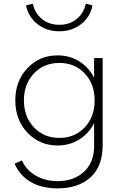

<svg xmlns="http://www.w3.org/2000/svg" viewBox="-20 -784 674 1054"><path d="M295.9 250Q209.5 250 149.7 215.6Q89.8 181.2 60.1 114.7L100.6 96.7Q123 148.9 175.8 179.7Q228.5 210.4 296.9 210.4Q384.8 210.4 440.7 159.2Q496.6 107.9 496.6 18.6V-108.4Q467.3 -50.3 414.6 -17.8Q361.8 14.6 296.4 14.6Q196.8 14.6 130.4 -55.9Q64 -126.5 64 -232.9Q64 -339.4 130.4 -409.7Q196.8 -480 296.4 -480Q361.8 -480 414.6 -447.5Q467.3 -415 496.6 -356.9V-465.3H543.5V12.7Q543.5 128.9 477.1 189.5Q410.6 250 295.9 250ZM305.7 -26.9Q390.6 -26.9 445.1 -84.7Q499.5 -142.6 499.5 -232.9Q499.5 -323.2 445.1 -380.9Q390.6 -438.5 305.7 -438.5Q220.7 -438.5 166 -380.6Q111.3 -322.8 111.3 -232.9Q111.3 -143.1 166.3 -85Q221.2 -26.9 305.7 -26.9ZM123 -754.4 160.6 -763.7Q170.9 -711.9 210.2 -679.9Q249.5 -647.9 305.7 -647.9Q361.8 -647.9 401.1 -679.9Q440.4 -711.9 450.7 -763.7L487.8 -754.4Q475.6 -690.9 425.3 -651.6Q375 -612.3 305.7 -612.3Q236.3 -612.3 186 -651.4Q135.7 -690.4 123 -754.4Z"/></svg>

Font: Spartan MB Light
Style: Regular
Weight: 300
Designer: Matt Bailey, Mirko Velimirovic
Foundry: Matt Bailey
Version: Version 1.005